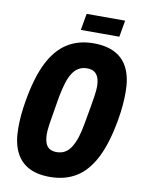

<svg xmlns="http://www.w3.org/2000/svg" viewBox="-93 -906 733 982"><g transform="rotate(10 273.5 -415.0)"><path d="M235 12Q167 12 122.5 -12.5Q78 -37 55.5 -85.5Q33 -134 33 -207Q33 -239 36 -274Q39 -309 46 -349Q67 -473 105.5 -550Q144 -627 202 -663.5Q260 -700 338 -700Q406 -700 451.5 -675.5Q497 -651 519.5 -602.5Q542 -554 542 -481Q542 -450 539 -414Q536 -378 529 -338Q508 -215 469 -137.5Q430 -60 372 -24Q314 12 235 12ZM247 -119Q272 -119 290.5 -130Q309 -141 322.5 -162.5Q336 -184 346 -215Q356 -246 363 -287Q373 -342 379 -376.5Q385 -411 388 -431.5Q391 -452 392 -464Q393 -476 393 -484Q393 -512 386 -530.5Q379 -549 365 -558.5Q351 -568 327 -568Q302 -568 283.5 -557Q265 -546 251.5 -525Q238 -504 228.5 -473Q219 -442 211 -401Q202 -346 196 -311.5Q190 -277 187 -256.5Q184 -236 183 -224Q182 -212 182 -204Q182 -176 188.5 -157Q195 -138 209.5 -128.5Q224 -119 247 -119ZM261 -756 276 -842H476L461 -756Z"/></g></svg>

Font: Archivo ExtraCondensed ExtraBold
Style: Italic
Weight: 800
Width: 2
Italic angle: -10°
Designer: Hector Gatti
Foundry: Omnibus-Type
Version: Version 2.001